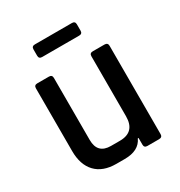

<svg xmlns="http://www.w3.org/2000/svg" viewBox="-161 -784 839 896"><g transform="rotate(-30 258.5 -336.5)"><path d="M356 -605H156Q139 -605 139 -622V-656Q139 -673 156 -673H356Q373 -673 373 -656V-622Q373 -605 356 -605ZM252 0H207Q135 0 96.5 -40.5Q58 -81 58 -155V-493Q58 -510 75 -510H138Q155 -510 155 -493V-159Q155 -85 227 -85H275Q357 -85 357 -170V-493Q357 -510 374 -510H437Q455 -510 455 -493V-17Q455 0 437 0H374Q357 0 357 -17V-53H353Q329 0 252 0Z"/></g></svg>

Font: Rajdhani Semibold
Style: Regular
Weight: 600
Designer: Satya Rajpurohit, Jyotish Sonowal
Foundry: Indian Type Foundry
Version: Version 1.200;PS 1.0;hotconv 1.0.78;makeotf.lib2.5.61930; tt